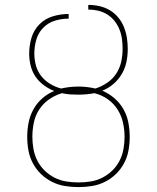

<svg xmlns="http://www.w3.org/2000/svg" viewBox="-20 -755 640 783"><path d="M300 8Q272 8 244.5 3.5Q217 -1 192 -13.5Q167 -26 147 -45.5Q127 -65 114 -89.5Q101 -114 96 -141.5Q91 -169 91 -197Q91 -226 96.5 -254.5Q102 -283 116 -308.5Q130 -334 152 -353.5Q174 -373 201 -384Q178 -393 158 -408Q138 -423 124.5 -443Q111 -463 105 -487.5Q99 -512 99 -536Q99 -569 108.5 -601Q118 -633 141 -656Q164 -679 195.5 -688.5Q227 -698 260 -698V-679Q231 -679 203.5 -670.5Q176 -662 156 -641.5Q136 -621 128 -593Q120 -565 120 -536Q120 -512 126.5 -488Q133 -464 148 -445Q163 -426 184.5 -413Q206 -400 229 -394Q247 -398 264.5 -400Q282 -402 300 -402Q317 -402 334.5 -400Q352 -398 369 -394Q394 -402 416.5 -417Q439 -432 453.5 -454Q468 -476 474 -502Q480 -528 480 -555Q480 -575 477.5 -595Q475 -615 467.5 -634Q460 -653 447.5 -669Q435 -685 417.5 -696Q400 -707 380 -711.5Q360 -716 340 -716V-735Q363 -735 385.5 -730Q408 -725 427.5 -713.5Q447 -702 462 -684Q477 -666 485.5 -644.5Q494 -623 497.5 -600.5Q501 -578 501 -555Q501 -528 495.5 -502Q490 -476 476.5 -453Q463 -430 442.5 -412.5Q422 -395 397 -385Q424 -374 446.5 -354.5Q469 -335 483.5 -309.5Q498 -284 503.5 -255Q509 -226 509 -197Q509 -169 504 -141.5Q499 -114 486 -89.5Q473 -65 453 -45.5Q433 -26 408 -13.5Q383 -1 355.5 3.5Q328 8 300 8ZM300 -11Q325 -11 350 -15Q375 -19 397.5 -30.5Q420 -42 438 -59.5Q456 -77 467.5 -99.5Q479 -122 483.5 -147Q488 -172 488 -197Q488 -226 481.5 -255Q475 -284 459 -309Q443 -334 418.5 -351Q394 -368 365 -375Q349 -372 332.5 -370.5Q316 -369 300 -369Q283 -369 266.5 -370Q250 -371 233 -375Q205 -367 180.5 -350Q156 -333 140 -308.5Q124 -284 118 -255Q112 -226 112 -197Q112 -172 116.5 -147Q121 -122 132.5 -99.5Q144 -77 162 -59.5Q180 -42 202.5 -30.5Q225 -19 250 -15Q275 -11 300 -11Z"/></svg>

Font: Iosevka Thin Extended
Style: Regular
Weight: 100
Width: 7
Monospace: yes
Designer: Belleve Invis
Foundry: Belleve Invis
Version: Version 32.5.0; ttfautohint (v1.8.4)